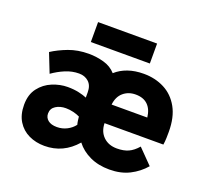

<svg xmlns="http://www.w3.org/2000/svg" viewBox="-121 -847 1098 1009"><g transform="rotate(20 428.0 -342.0)"><path d="M220 12Q172 12 132.5 -6.8Q93 -25.5 69.8 -62.8Q46.5 -100 46.5 -155Q46.5 -212.5 74.8 -249.2Q103 -286 145.8 -303.5Q188.5 -321 231 -321Q265.5 -321 293.5 -314.8Q321.5 -308.5 338.5 -301V-330.5Q338.5 -368.5 317 -388.2Q295.5 -408 262.5 -408Q224 -408 187 -392.5Q150 -377 117 -353.5L75 -460Q112.5 -484.5 163.2 -503.8Q214 -523 276 -523Q318 -523 359.5 -511.5Q401 -500 427.5 -470Q455.5 -495.5 494.5 -509.2Q533.5 -523 583 -523Q647 -523 698.5 -496.5Q750 -470 780 -416.2Q810 -362.5 810 -281Q810 -267 809.5 -247.2Q809 -227.5 806 -208.5H477Q478 -161.5 507 -133.5Q536 -105.5 583 -105.5Q620.5 -105.5 647 -117.5Q673.5 -129.5 698 -158L777.5 -77Q743.5 -37 695.2 -12.5Q647 12 583 12Q521 12 473.5 -10.5Q426 -33 397 -71Q325.5 12 220 12ZM478.5 -313H678Q673 -358 648.2 -382Q623.5 -406 580 -406Q539.5 -406 511.5 -382Q483.5 -358 478.5 -313ZM248 -103.5Q278 -103.5 303.8 -116.8Q329.5 -130 345.5 -151.5Q343 -159.5 341 -173.2Q339 -187 338.5 -195Q322.5 -203 301.5 -208Q280.5 -213 260 -213Q227.5 -213 204 -198Q180.5 -183 180.5 -155Q180.5 -132 198 -117.8Q215.5 -103.5 248 -103.5ZM263.5 -584.5V-696H593.5V-584.5Z"/></g></svg>

Font: Overpass ExtraBold
Style: Regular
Weight: 800
Designer: Delve Withrington, Dave Bailey, Thomas Jockin
Foundry: Delve Fonts LLC
Version: Version 4.000; ttfautohint (v1.8.3)